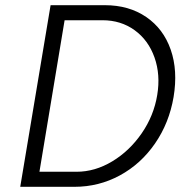

<svg xmlns="http://www.w3.org/2000/svg" viewBox="-20 -720 723 740"><path d="M175 -700H384Q477 -700 543.5 -654.5Q610 -609 638 -528.5Q666 -448 649 -346Q632 -246 577.5 -167Q523 -88 442 -44Q361 0 267 0H58ZM586 -354Q599 -432 575.5 -498.5Q552 -565 499 -603.5Q446 -642 375 -642H229L132 -58H275Q346 -58 412.5 -98Q479 -138 526 -206Q573 -274 586 -354Z"/></svg>

Font: Oak Sans Light Italic
Style: Regular
Weight: 400
Italic angle: -9.5°
Foundry: Erik Kennedy, Walven
Version: Version 1.000;Glyphs 3.1.2 (3151)